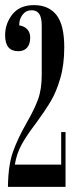

<svg xmlns="http://www.w3.org/2000/svg" viewBox="-20 -730 296 750"><path d="M113 -710Q170 -710 200.5 -671.5Q231 -633 231 -545Q231 -477 215.5 -424Q200 -371 178 -334Q156 -297 120 -248Q84 -201 64.5 -165.5Q45 -130 38 -87H219V-214H236V0H11Q12 -84 30.5 -136.5Q49 -189 84 -250Q114 -302 128.5 -341.5Q143 -381 143 -438V-629Q143 -662 133 -676Q123 -690 104 -690Q82 -690 68.5 -673Q55 -656 55 -631Q75 -628 86.5 -615.5Q98 -603 98 -583Q98 -558 86 -544Q74 -530 51 -530Q0 -530 0 -592Q0 -638 28.5 -674Q57 -710 113 -710Z"/></svg>

Font: FFF_Magyar-Nemzet Bold
Style: Regular
Weight: 700
Width: 2
Designer: bBox Type GmbH
Foundry: bBox Type GmbH
Version: Version 0.004